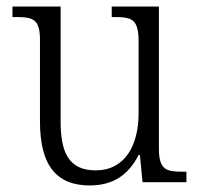

<svg xmlns="http://www.w3.org/2000/svg" viewBox="-20 -556 610 586"><path d="M254 10C323 10 371 -20 403 -83H407L415 0H549V-32H537C487 -32 465 -38 465 -103V-536H321V-504H329C384 -504 403 -497 403 -428V-210C403 -112 361 -36 272 -36C189 -36 165 -92 165 -186V-536H18V-504H28C82 -504 102 -497 102 -434V-185C102 -49 154 10 254 10Z"/></svg>

Font: Noto Serif Bengali SemiCondensed Light
Style: Regular
Weight: 300
Width: 4
Designer: Juan Bruce, Universal Thirst, Indian Type Foundry and the Monotype Design Team.
Foundry: Monotype Imaging Inc.
Version: Version 2.003